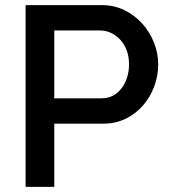

<svg xmlns="http://www.w3.org/2000/svg" viewBox="-20 -730 663 750"><path d="M80 0V-710H378Q426 -710 466.5 -690Q507 -670 536 -637.5Q565 -605 581.5 -563.5Q598 -522 598 -479Q598 -434 582.5 -392.5Q567 -351 539 -318.5Q511 -286 471.5 -266.5Q432 -247 384 -247H192V0ZM192 -346H377Q401 -346 420.5 -356Q440 -366 454 -384Q468 -402 476 -426Q484 -450 484 -479Q484 -509 475 -533Q466 -557 450 -574.5Q434 -592 413.5 -601.5Q393 -611 371 -611H192Z"/></svg>

Font: IngvarSans
Style: Regular
Weight: 600
Version: Version 3.000